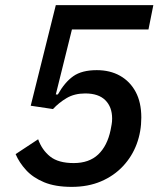

<svg xmlns="http://www.w3.org/2000/svg" viewBox="-20 -718 640 750"><path d="M579 -698 560 -603H261L198 -349H206Q233 -397 266.5 -420.5Q300 -444 358 -444Q410 -444 449 -422Q488 -400 510 -359Q532 -318 532 -259Q532 -204 514 -155.5Q496 -107 460.5 -69Q425 -31 374.5 -9.5Q324 12 260 12Q196 12 152.5 -6Q109 -24 82 -53.5Q55 -83 41 -116L129 -174Q144 -132 176 -106.5Q208 -81 268 -81Q328 -81 363.5 -114.5Q399 -148 412 -210Q414 -221 416 -231.5Q418 -242 418 -255Q418 -300 391.5 -326.5Q365 -353 313 -353Q271 -353 240.5 -335Q210 -317 187 -292L100 -305L198 -698Z"/></svg>

Font: IBM Plex Sans Medium
Style: Italic
Weight: 500
Italic angle: -11.31°
Designer: Mike Abbink, Paul van der Laan, Pieter van Rosmalen
Foundry: Bold Monday
Version: Version 3.201